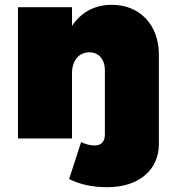

<svg xmlns="http://www.w3.org/2000/svg" viewBox="-20 -577 722 800"><path d="M446 -557C374 -557 317 -525 280 -469V-547H55V0H280V-271C280 -324 308 -359 352 -359C391 -359 417 -330 417 -284V-17C417 14 401 30 373 29C355 29 337 24 318 15L268 169C311 191 365 203 425 203C557 204 642 132 642 23V-349C642 -475 561 -557 446 -557Z"/></svg>

Font: Montserrat arm Black
Style: Regular
Weight: 900
Designer: Julieta Ulanovsky
Foundry: Julieta Ulanovsky
Version: Version 6.000;PS 006.000;hotconv 1.0.88;makeotf.lib2.5.64775